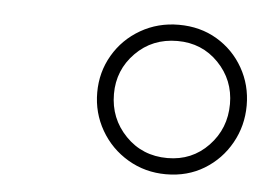

<svg xmlns="http://www.w3.org/2000/svg" viewBox="-33 -775 505 366"><g transform="rotate(5 219.0 -592.0)"><path d="M296 -449Q256 -449 223 -468.5Q190 -488 171 -521Q152 -554 152 -593Q152 -632 171 -664.5Q190 -697 223 -716Q256 -735 296 -735Q337 -735 369 -716Q401 -697 419.5 -664.5Q438 -632 438 -593Q438 -554 419.5 -521Q401 -488 369 -468.5Q337 -449 296 -449ZM296 -480Q343 -480 374.5 -513Q406 -546 406 -593Q406 -639 374.5 -671.5Q343 -704 296 -704Q248 -704 216 -671.5Q184 -639 184 -593Q184 -546 216 -513Q248 -480 296 -480Z"/></g></svg>

Font: Instrument Serif
Style: Italic
Weight: 400
Italic angle: -13°
Designer: Rodrigo Fuenzalida
Foundry: fragTYPE
Version: Version 1.000; ttfautohint (v1.8.4.7-5d5b);gftools[0.9.27]